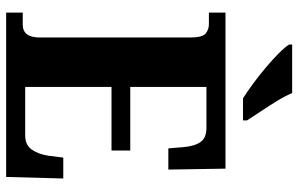

<svg xmlns="http://www.w3.org/2000/svg" viewBox="-193 -778 971 625"><g transform="rotate(90 292.5 -465.5)"><path d="M21 0V-54H60Q102 -54 102 -109V-600Q102 -639 89 -649.5Q76 -660 59 -660H21V-714H529L532 -528H463L459 -576Q456 -613 442.5 -632.5Q429 -652 396 -652H263V-404H470V-343H263V-62H421Q452 -62 467 -83.5Q482 -105 487 -138L493 -186H561L556 0ZM300 -771Q278 -785 251.5 -804.5Q225 -824 199 -846Q173 -868 153 -888Q133 -908 125 -921V-931H283Q292 -909 308.5 -882Q325 -855 342.5 -829Q360 -803 372 -784V-771Z"/></g></svg>

Font: Noto Serif Hebrew Condensed ExtraBold
Style: Regular
Weight: 800
Width: 3
Designer: Monotype Design Team
Foundry: Monotype Imaging Inc.
Version: Version 2.004; ttfautohint (v1.8.4.7-5d5b)